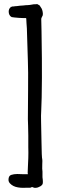

<svg xmlns="http://www.w3.org/2000/svg" viewBox="-20 -770 382 938"><path d="M147.5 147.5Q144.5 146.5 136.7 143.6Q130.9 146.5 128.4 147Q126 147.5 88.9 147.5Q80.1 147.5 67.9 145.5Q55.7 143.6 45.9 138.7Q36.1 133.8 28.8 126Q21.5 118.2 21.5 108.4Q21.5 88.9 34.7 84.5Q47.9 80.1 64.5 80.1Q79.1 80.1 94.7 81.1Q104.5 81.1 116.2 81.1Q116.2 77.1 115.2 74.2Q116.2 66.4 116.2 47.9Q117.2 28.3 118.2 2.9Q119.1 -23.4 118.2 -51.8Q118.2 -80.1 118.2 -108.4Q117.2 -135.7 117.2 -157.2Q116.2 -178.7 116.2 -187.5Q116.2 -229.5 117.2 -330.1Q118.2 -427.7 116.2 -472.7L112.3 -597.7Q112.3 -599.6 111.3 -630.9Q110.4 -645.5 109.4 -657.2Q109.4 -657.2 108.4 -677.7Q108.4 -679.7 107.4 -681.6H96.7Q85.9 -681.6 73.7 -682.6Q61.5 -683.6 50.8 -684.6Q40 -685.5 37.1 -686.5Q29.3 -690.4 25.9 -697.8Q22.5 -705.1 22.5 -712.9Q22.5 -727.5 32.2 -734.4V-736.3H36.1Q38.1 -738.3 40.5 -738.3Q43 -738.3 44.9 -738.3Q49.8 -739.3 54.2 -739.7Q58.6 -740.2 62.5 -740.2Q70.3 -741.2 78.1 -742.2Q85.9 -743.2 93.8 -743.2Q99.6 -744.1 105.5 -744.6Q111.3 -745.1 117.2 -745.1L127 -746.1Q134.8 -748 144.5 -749Q147.5 -749 150.4 -749L162.1 -750L173.8 -743.2L178.7 -735.4Q188.5 -723.6 189.5 -702.1Q189.5 -697.3 188.5 -694.3Q186.5 -689.5 183.6 -684.6Q180.7 -678.7 181.6 -673.8Q182.6 -658.2 184.6 -484.4Q185.5 -389.6 183.6 -293.9Q182.6 -265.6 181.6 -235.4Q179.7 -204.1 180.7 -175.8Q181.6 -127 182.6 -83Q183.6 1 186.5 8.8Q187.5 12.7 186.5 32.2Q185.5 56.6 187.5 68.4Q187.5 68.4 187.5 95.7Q188.5 101.6 189 108.4Q189.5 115.2 189.5 119.6Q189.5 124 188.5 127.9Q187.5 131.8 182.6 136.2Q177.7 140.6 171.9 142.6Q164.1 146.5 162.1 146.5Q155.3 148.4 147.5 147.5Z"/></svg>

Font: ToneOZ-Zhuyin-Tsuipita-TC
Style: Regular
Weight: 400
Designer: ÂÆ£ÂøóÂáåJeffrey Xuan(jeffreyx@gmail.com, ToneOZ.com) ÈòøÂù§(cjkFonts)
Foundry: ToneOZ
Version: Version 0.240710